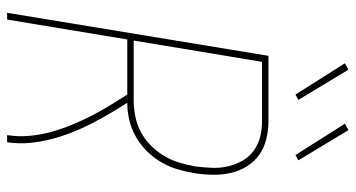

<svg xmlns="http://www.w3.org/2000/svg" viewBox="-250 -750 1000 540"><g transform="rotate(90 250.0 -480.0)"><path d="M16 0 137 -735H321Q346 -735 371 -729Q396 -723 415.5 -709Q435 -695 448 -674Q461 -653 466.5 -628.5Q472 -604 471.5 -578Q471 -552 467 -526Q463 -503 456 -479Q449 -455 436 -433Q423 -411 404.5 -392.5Q386 -374 363.5 -361.5Q341 -349 317 -343.5Q293 -338 269 -338Q285 -313 300 -287.5Q315 -262 328.5 -235.5Q342 -209 353 -181Q364 -153 371.5 -123.5Q379 -94 382 -63Q385 -32 380 0H360Q365 -32 362 -63.5Q359 -95 351 -124Q343 -153 331.5 -181Q320 -209 306.5 -235.5Q293 -262 277.5 -287.5Q262 -313 246 -338H91L35 0ZM262 -356Q284 -356 307 -360.5Q330 -365 351 -376Q372 -387 389.5 -404.5Q407 -422 419 -442.5Q431 -463 437.5 -485Q444 -507 448 -529Q451 -552 452 -575.5Q453 -599 448 -620.5Q443 -642 432.5 -661Q422 -680 404.5 -693Q387 -706 365.5 -711.5Q344 -717 321 -717H154L94 -356ZM416 -811 328 -950 346 -960 431 -819ZM246 -811 158 -950 176 -960 261 -819Z"/></g></svg>

Font: Iosevka Curly Thin Oblique
Style: Regular
Weight: 100
Italic angle: -9°
Monospace: yes
Designer: Belleve Invis
Foundry: Belleve Invis
Version: Version 11.1.0; ttfautohint (v1.8.3)